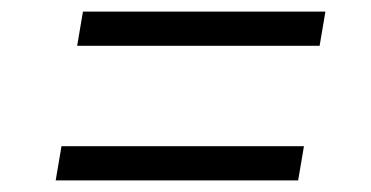

<svg xmlns="http://www.w3.org/2000/svg" viewBox="-20 -496 640 331"><path d="M113 -417 123 -476H541L531 -417ZM76 -185 86 -244H504L494 -185Z"/></svg>

Font: NKDuy Mono ExtraLight
Style: Italic
Weight: 200
Italic angle: -9°
Monospace: yes
Designer: NKDuy
Foundry: NKDuy
Version: Version 2.251; ttfautohint (v1.8.4.7-5d5b)